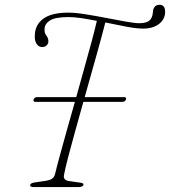

<svg xmlns="http://www.w3.org/2000/svg" viewBox="-20 -762 692 782"><path d="M240.5 -49Q236.5 -28 261.5 -24.5L307.5 -18Q323 -16 319.5 -8Q316 0 298 0H117.5Q101 0 103 -9Q104.5 -17 125 -19.5L166.5 -25.5Q182.5 -28 191.5 -33.8Q200.5 -39.5 204.5 -54Q211 -82 223.5 -127.5Q236 -173 251.8 -229.8Q267.5 -286.5 285 -347H125.5Q113.5 -347 117 -357Q120 -366.5 132.5 -366.5H290.5Q307 -426 323.2 -484Q339.5 -542 353 -592Q366.5 -642 374.5 -677Q342 -683.5 312.2 -688Q282.5 -692.5 260.5 -692.5Q205.5 -692.5 184 -679Q162.5 -665.5 161.5 -645Q160 -628.5 168.8 -617.2Q177.5 -606 177 -592.5Q177 -584 169.8 -577Q162.5 -570 150.5 -570.5Q136.5 -571 128.2 -584.8Q120 -598.5 122 -620.5Q123.5 -662 157 -686.2Q190.5 -710.5 258.5 -710.5Q286.5 -710.5 327.5 -704Q368.5 -697.5 412.2 -689Q456 -680.5 492.5 -674Q529 -667.5 547 -667.5Q588.5 -667.5 597.5 -690.5Q601.5 -699.5 602.2 -707.8Q603 -716 604 -722Q609.5 -742.5 630 -742.5Q652.5 -742.5 652.5 -714Q652.5 -684 628 -664.8Q603.5 -645.5 562.5 -645.5Q537 -645.5 495.5 -653.2Q454 -661 409 -670.5Q396 -619 372.8 -536.5Q349.5 -454 325 -366.5H484.5Q496 -366.5 493 -357Q489.5 -347 477.5 -347H319.5Q302 -284.5 285.8 -226.2Q269.5 -168 257.5 -121.8Q245.5 -75.5 240.5 -49Z"/></svg>

Font: Fraunces 9pt S000 Thin
Style: Italic
Weight: 100
Italic angle: -16°
Version: Version 1.000; ttfautohint (v1.8.3)